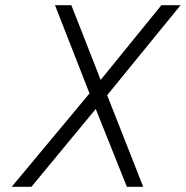

<svg xmlns="http://www.w3.org/2000/svg" viewBox="-20 -720 716 740"><path d="M368 -412 255 -700H192L325 -360L25 0H101L349 -300L469 0H532L393 -353L676 -700H602Z"/></svg>

Font: Advent Pro
Style: Italic
Weight: 400
Italic angle: -12°
Designer: VivaRado, Andreas Kalpakidis
Foundry: VivaRado, Andreas Kalpakidis
Version: Version 3.000